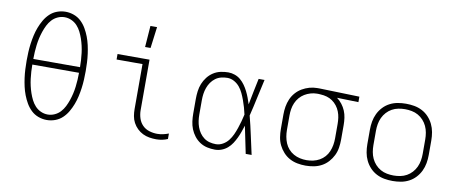

<svg xmlns="http://www.w3.org/2000/svg" viewBox="-66 -1026 3132 1312"><g transform="rotate(10 1500.0 -370.0)"><path d="M300 8Q270 8 241.5 -2.5Q213 -13 191.5 -33.5Q170 -54 155 -80Q140 -106 129.5 -133.5Q119 -161 112.5 -190Q106 -219 102 -248.5Q98 -278 96.5 -308Q95 -338 95 -368Q95 -397 96.5 -427Q98 -457 102 -486.5Q106 -516 112.5 -545Q119 -574 129.5 -601.5Q140 -629 155 -655Q170 -681 191.5 -701.5Q213 -722 241.5 -732.5Q270 -743 300 -743Q330 -743 358.5 -732.5Q387 -722 408.5 -701.5Q430 -681 445 -655Q460 -629 470.5 -601.5Q481 -574 487.5 -545Q494 -516 498 -486.5Q502 -457 503.5 -427Q505 -397 505 -368Q505 -338 503.5 -308Q502 -278 498 -248.5Q494 -219 487.5 -190Q481 -161 470.5 -133.5Q460 -106 445 -80Q430 -54 408.5 -33.5Q387 -13 358.5 -2.5Q330 8 300 8ZM462 -387Q462 -411 460.5 -435.5Q459 -460 456 -484.5Q453 -509 447.5 -533Q442 -557 434 -580.5Q426 -604 415 -626Q404 -648 387.5 -666Q371 -684 348 -694.5Q325 -705 300 -705Q275 -705 252 -694.5Q229 -684 212.5 -666Q196 -648 185 -626Q174 -604 166 -580.5Q158 -557 152.5 -533Q147 -509 144 -484.5Q141 -460 139.5 -435.5Q138 -411 138 -387ZM300 -30Q325 -30 348 -40.5Q371 -51 387.5 -69Q404 -87 415 -109Q426 -131 434 -154.5Q442 -178 447.5 -202Q453 -226 456 -250.5Q459 -275 460.5 -299.5Q462 -324 462 -348H138Q138 -324 139.5 -299.5Q141 -275 144 -250.5Q147 -226 152.5 -202Q158 -178 166 -154.5Q174 -131 185 -109Q196 -87 212.5 -69Q229 -51 252 -40.5Q275 -30 300 -30Z M1060 8Q1036 8 1012 4Q988 0 966.5 -10.5Q945 -21 927.5 -38Q910 -55 898.5 -76.5Q887 -98 883 -122Q879 -146 879 -170V-482H699V-520H921V-170Q921 -142 929.5 -114.5Q938 -87 957.5 -67Q977 -47 1004.5 -38.5Q1032 -30 1060 -30Q1081 -30 1101 -34.5Q1121 -39 1139 -46V-8Q1121 0 1101 4Q1081 8 1060 8ZM876 -600 887 -748H933L914 -600Z M1467 8Q1440 8 1413 2Q1386 -4 1363 -19Q1340 -34 1323 -56Q1306 -78 1296 -103Q1286 -128 1282.5 -155.5Q1279 -183 1279 -210V-310Q1279 -337 1282.5 -364.5Q1286 -392 1296 -417Q1306 -442 1323 -464Q1340 -486 1363 -501Q1386 -516 1413 -522Q1440 -528 1467 -528Q1490 -528 1512.5 -520Q1535 -512 1552.5 -497Q1570 -482 1583.5 -463Q1597 -444 1607.5 -423Q1618 -402 1626 -380.5Q1634 -359 1641 -337Q1650 -383 1659 -428.5Q1668 -474 1678 -520H1719Q1704 -456 1690.5 -391.5Q1677 -327 1661 -263Q1678 -198 1692 -132Q1706 -66 1721 0H1680Q1670 -47 1660.5 -94.5Q1651 -142 1641 -189Q1634 -167 1626 -144.5Q1618 -122 1608 -101Q1598 -80 1585 -60Q1572 -40 1554 -24.5Q1536 -9 1513.5 -0.5Q1491 8 1467 8ZM1467 -30Q1492 -30 1515 -43Q1538 -56 1553.5 -76Q1569 -96 1579.5 -119Q1590 -142 1598 -166Q1606 -190 1613 -214.5Q1620 -239 1625 -263Q1620 -287 1613 -311Q1606 -335 1597.5 -358.5Q1589 -382 1578.5 -404.5Q1568 -427 1552.5 -446Q1537 -465 1514.5 -477.5Q1492 -490 1467 -490Q1445 -490 1423.5 -484.5Q1402 -479 1384.5 -466Q1367 -453 1354.5 -435Q1342 -417 1334.5 -396Q1327 -375 1324 -353.5Q1321 -332 1321 -310V-210Q1321 -188 1324 -166.5Q1327 -145 1334.5 -124Q1342 -103 1354.5 -85Q1367 -67 1384.5 -54Q1402 -41 1423.5 -35.5Q1445 -30 1467 -30Z M2096 8Q2067 8 2038.5 2.5Q2010 -3 1985 -16.5Q1960 -30 1940.5 -51.5Q1921 -73 1908.5 -98.5Q1896 -124 1891.5 -152.5Q1887 -181 1887 -210V-310Q1887 -338 1891.5 -365Q1896 -392 1907 -417.5Q1918 -443 1936.5 -464Q1955 -485 1979 -499Q2003 -513 2029.5 -520.5Q2056 -528 2084 -528H2100L2377 -520V-482L2228 -486Q2248 -471 2263.5 -451Q2279 -431 2288.5 -408Q2298 -385 2301.5 -360Q2305 -335 2305 -310V-210Q2305 -181 2300.5 -152.5Q2296 -124 2283.5 -98.5Q2271 -73 2251.5 -51.5Q2232 -30 2207 -16.5Q2182 -3 2153.5 2.5Q2125 8 2096 8ZM2096 -30Q2119 -30 2142 -35Q2165 -40 2185.5 -51.5Q2206 -63 2221.5 -80.5Q2237 -98 2246 -119.5Q2255 -141 2259 -164Q2263 -187 2263 -210V-310Q2263 -332 2260 -353.5Q2257 -375 2249 -395.5Q2241 -416 2227.5 -433.5Q2214 -451 2196 -463.5Q2178 -476 2157 -482Q2136 -488 2114 -489L2100 -490H2088Q2066 -490 2044 -483.5Q2022 -477 2003 -465.5Q1984 -454 1969 -436.5Q1954 -419 1945 -398Q1936 -377 1932.5 -355Q1929 -333 1929 -310V-210Q1929 -187 1933 -164Q1937 -141 1946 -119.5Q1955 -98 1970.5 -80.5Q1986 -63 2006.5 -51.5Q2027 -40 2050 -35Q2073 -30 2096 -30Z M2700 8Q2671 8 2642.5 3Q2614 -2 2588 -15.5Q2562 -29 2542 -50.5Q2522 -72 2509.5 -98Q2497 -124 2492 -152.5Q2487 -181 2487 -210V-310Q2487 -339 2492 -367.5Q2497 -396 2509.5 -422Q2522 -448 2542 -469.5Q2562 -491 2588 -504.5Q2614 -518 2642.5 -523Q2671 -528 2700 -528Q2729 -528 2757.5 -523Q2786 -518 2812 -504.5Q2838 -491 2858 -469.5Q2878 -448 2890.5 -422Q2903 -396 2908 -367.5Q2913 -339 2913 -310V-210Q2913 -181 2908 -152.5Q2903 -124 2890.5 -98Q2878 -72 2858 -50.5Q2838 -29 2812 -15.5Q2786 -2 2757.5 3Q2729 8 2700 8ZM2700 -30Q2723 -30 2746.5 -34.5Q2770 -39 2790.5 -50.5Q2811 -62 2827 -79.5Q2843 -97 2853 -118.5Q2863 -140 2867 -163.5Q2871 -187 2871 -210V-310Q2871 -333 2867 -356.5Q2863 -380 2853 -401.5Q2843 -423 2827 -440.5Q2811 -458 2790.5 -469.5Q2770 -481 2746.5 -485.5Q2723 -490 2700 -490Q2677 -490 2653.5 -485.5Q2630 -481 2609.5 -469.5Q2589 -458 2573 -440.5Q2557 -423 2547 -401.5Q2537 -380 2533 -356.5Q2529 -333 2529 -310V-210Q2529 -187 2533 -163.5Q2537 -140 2547 -118.5Q2557 -97 2573 -79.5Q2589 -62 2609.5 -50.5Q2630 -39 2653.5 -34.5Q2677 -30 2700 -30Z"/></g></svg>

Font: Iosevka Extralight Extended
Style: Regular
Weight: 200
Width: 7
Monospace: yes
Designer: Belleve Invis
Foundry: Belleve Invis
Version: Version 32.5.0; ttfautohint (v1.8.4)